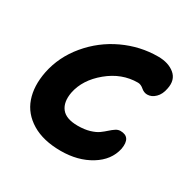

<svg xmlns="http://www.w3.org/2000/svg" viewBox="-123 -651 769 768"><g transform="rotate(30 261.5 -267.0)"><path d="M248 -5.9Q167.5 -5.9 114.7 -37.6Q62 -69.3 43.2 -123.3Q24.4 -177.2 38.1 -247.1Q54.2 -326.7 108.4 -391.6Q162.6 -456.5 239 -492.2Q315.4 -527.8 397.9 -527.8Q445.8 -527.8 474.6 -503.9Q503.4 -480 494.1 -436Q488.8 -406.7 471.9 -390.4Q455.1 -374 435.1 -374Q419.9 -374 406.7 -385.5Q393.6 -397 379.9 -397Q305.7 -397 243.9 -345.9Q182.1 -294.9 168.9 -229Q160.2 -181.6 181.4 -154.3Q202.6 -127 256.8 -127Q287.6 -127 311.3 -134Q335 -141.1 348.6 -151.1Q362.3 -161.1 373 -170.9Q383.8 -180.7 394.3 -187.7Q404.8 -194.8 416 -194.8Q465.8 -194.8 455.1 -134.8Q442.4 -76.7 384.8 -41.3Q327.1 -5.9 248 -5.9Z"/></g></svg>

Font: Shantell Sans Bouncy
Style: Italic
Weight: 600
Italic angle: -11.31°
Designer: Stephen Nixon, Anya Danilova, Shantell Martin
Foundry: Arrow Type
Version: Version 1.006;[9816181b4]